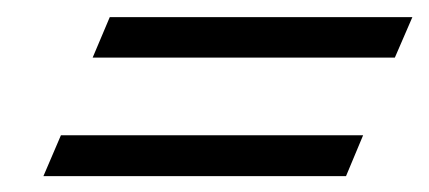

<svg xmlns="http://www.w3.org/2000/svg" viewBox="-20 -440 514 230"><path d="M91 -371 111.5 -419.5H474L453 -371ZM32 -229 53 -278H415L394.5 -229Z"/></svg>

Font: Libre Caslon Text
Style: Italic
Weight: 400
Italic angle: -22.583°
Designer: Pablo Impallari, Rodrigo Fuenzalida, Katja Schimmel
Foundry: Pablo Impallari, Rodrigo Fuenzalida
Version: Version 2.000